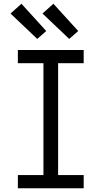

<svg xmlns="http://www.w3.org/2000/svg" viewBox="-20 -1001 540 1021"><path d="M75 0V-70H211V-665H75V-735H425V-665H289V-70H425V0ZM348 -794 206 -929 264 -981 396 -836ZM178 -794 36 -929 94 -981 226 -836Z"/></svg>

Font: Iosevka SS18
Style: Regular
Weight: 400
Monospace: yes
Designer: Belleve Invis
Foundry: Belleve Invis
Version: Version 25.1.1; ttfautohint (v1.8.4)